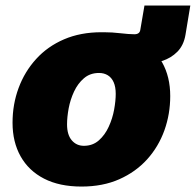

<svg xmlns="http://www.w3.org/2000/svg" viewBox="-20 -665 709 695"><path d="M337.9 -434.1 356.4 -548.3Q371.1 -548.3 386 -547.4Q400.9 -546.4 415.8 -544.7Q430.7 -543 443.6 -542Q456.5 -541 466.3 -541Q485.4 -541 487.8 -556.6L502.9 -645H668.9L651.4 -539.1Q645 -501 622.1 -477.8Q599.1 -454.6 566.7 -444.3Q534.2 -434.1 499 -434.1Q459 -434.1 418.7 -434.1Q378.4 -434.1 337.9 -434.1ZM274.9 10.3Q195.3 10.3 139.6 -18.3Q84 -46.9 54.7 -98.9Q25.4 -150.9 25.4 -220.7Q25.4 -287.6 47.4 -346.7Q69.3 -405.8 110.8 -451.4Q152.3 -497.1 211.9 -522.7Q271.5 -548.3 347.2 -548.3Q426.8 -548.3 482.2 -519.8Q537.6 -491.2 566.9 -439.2Q596.2 -387.2 596.2 -317.4Q596.2 -252 575 -192.9Q553.7 -133.8 512.5 -88.1Q471.2 -42.5 411.6 -16.1Q352.1 10.3 274.9 10.3ZM283.7 -137.2Q315.4 -137.2 337.6 -156.7Q359.9 -176.3 373.5 -206.1Q387.2 -235.8 393.1 -268.1Q398.9 -300.3 398.9 -325.2Q398.9 -350.6 391.4 -367.4Q383.8 -384.3 370.1 -392.6Q356.4 -400.9 338.4 -400.9Q306.2 -400.9 283.9 -381.8Q261.7 -362.8 248 -333.5Q234.4 -304.2 228.5 -272.5Q222.7 -240.7 222.7 -214.8Q222.7 -177.2 239.7 -157.2Q256.8 -137.2 283.7 -137.2Z"/></svg>

Font: Inter 17pt Black
Style: Italic
Weight: 900
Italic angle: -9.3988°
Version: Version 4.001;git-66647c0bb